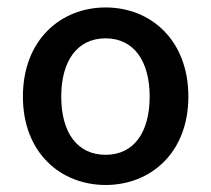

<svg xmlns="http://www.w3.org/2000/svg" viewBox="-20 -498 580 528"><path d="M43 -232.4C43 -77.1 147.5 10.7 270.5 10.7C393.6 10.7 498 -77.1 498 -232.4C498 -388.7 393.6 -477.5 270.5 -477.5C147.5 -477.5 43 -388.7 43 -232.4ZM391.6 -232.4C391.6 -134.8 348.6 -72.3 270.5 -72.3C191.4 -72.3 148.4 -134.8 148.4 -232.4C148.4 -329.1 191.4 -392.6 270.5 -392.6C348.6 -392.6 391.6 -329.1 391.6 -232.4Z"/></svg>

Font: Ed Sans Neue Medium
Style: Regular
Weight: 500
Designer: Stephen Hutchings
Version: Version 1.004;PS 001.004;hotconv 1.0.88;makeotf.lib2.5.64775